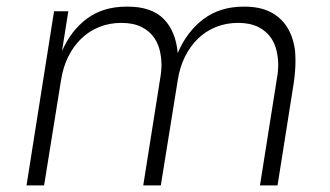

<svg xmlns="http://www.w3.org/2000/svg" viewBox="-20 -559 996 579"><path d="M60 0 143 -525H186L167 -405Q194 -467 242.5 -503Q291 -539 362 -539H365Q437 -539 473.5 -502Q510 -465 516 -399Q543 -463 593 -501Q643 -539 715 -539H717Q764 -539 796 -522.5Q828 -506 846.5 -476Q865 -446 870 -404Q871 -390 871 -375Q871 -345 866 -310L817 0H764L815 -322Q819 -344 819 -364Q819 -378 817 -390Q813 -421 798.5 -443Q784 -465 759 -477.5Q734 -490 698 -490Q662 -490 631 -477.5Q600 -465 576.5 -442Q553 -419 537.5 -387.5Q522 -356 516 -317L465 0H412L463 -322Q467 -344 467 -364Q467 -378 465 -390Q461 -421 446.5 -443Q432 -465 407 -477.5Q382 -490 346 -490Q310 -490 279 -477.5Q248 -465 224.5 -442Q201 -419 185.5 -387.5Q170 -356 164 -317L113 0Z"/></svg>

Font: Sora ExtraLight
Style: Italic
Weight: 200
Designer: Jonathan Barnbrook, Juli√°n Moncada
Version: Version 1.000